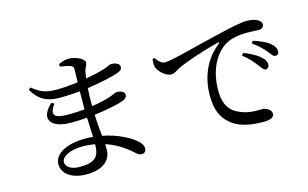

<svg xmlns="http://www.w3.org/2000/svg" viewBox="-98 -1052 2195 1367"><g transform="rotate(-15 1000.0 -368.5)"><path d="M357 -18C294 -18 257 -45 257 -80C257 -119 319 -154 413 -154C445 -154 476 -151 505 -146C504 -53 472 -18 357 -18ZM554 -420C554 -467 555 -509 558 -545C662 -560 751 -581 787 -594C809 -602 824 -611 824 -632C824 -657 788 -668 763 -668C751 -668 734 -657 703 -646C674 -637 623 -625 564 -614C567 -636 570 -654 573 -669C579 -694 593 -704 593 -725C593 -754 528 -783 479 -783C449 -783 424 -773 404 -763L406 -744C438 -740 458 -736 479 -729C496 -723 501 -717 501 -697C501 -687 500 -650 499 -604C447 -597 392 -592 341 -592C250 -592 214 -616 165 -655L149 -642C199 -555 261 -530 355 -530C402 -530 450 -533 497 -538C496 -507 496 -476 496 -447V-405C456 -401 415 -399 375 -399C280 -399 241 -422 300 -500L280 -511C169 -409 240 -338 379 -338C418 -338 458 -340 498 -343C500 -289 502 -240 504 -200C485 -202 465 -203 445 -203C318 -203 215 -156 215 -76C215 0 289 46 392 46C505 46 575 -4 575 -88C575 -101 574 -114 574 -128C645 -104 708 -65 758 -19C778 -1 789 9 809 9C827 9 841 -3 841 -26C841 -49 826 -70 801 -90C771 -115 689 -168 568 -191C564 -237 558 -288 556 -349C653 -361 737 -379 773 -393C793 -400 806 -412 806 -430C806 -454 776 -465 749 -465C739 -465 722 -454 686 -442C648 -430 602 -420 554 -413Z M1056 -624C1055 -609 1053 -592 1056 -574C1063 -535 1119 -485 1158 -485C1181 -485 1202 -503 1222 -513C1282 -543 1423 -591 1536 -618C1547 -620 1548 -614 1541 -609C1428 -523 1383 -393 1383 -268C1383 -151 1419 -88 1483 -43C1550 5 1642 11 1705 11C1751 11 1784 1 1784 -29C1784 -57 1748 -79 1721 -79C1684 -79 1617 -74 1555 -104C1501 -125 1450 -171 1450 -287C1450 -478 1545 -568 1587 -594C1639 -627 1706 -633 1753 -633C1788 -633 1818 -630 1840 -630C1865 -630 1879 -644 1879 -661C1879 -679 1867 -692 1844 -702C1825 -711 1797 -715 1769 -715C1736 -715 1650 -698 1538 -671C1370 -632 1191 -580 1136 -580C1113 -580 1087 -604 1072 -630ZM1768 -550C1815 -517 1838 -491 1860 -467C1880 -442 1891 -421 1908 -421C1925 -421 1934 -431 1934 -449C1934 -471 1924 -490 1898 -511C1873 -532 1831 -550 1779 -567ZM1678 -484C1722 -451 1749 -418 1769 -392C1789 -367 1800 -346 1815 -346C1832 -346 1843 -358 1843 -376C1843 -395 1834 -413 1811 -434C1784 -459 1742 -481 1691 -501Z"/></g></svg>

Font: Noto Serif CJK JP Medium
Style: Regular
Weight: 500
Designer: Ryoko NISHIZUKA 西塚涼子 (kana & ideographs); Frank Grießhammer (Latin, Greek & Cyrillic); Wenlong ZHANG 张文龙 (bopomofo); San
Foundry: Adobe Systems Incorporated
Version: Version 1.000;PS 1;hotconv 16.6.53;makeotf.lib2.5.65590